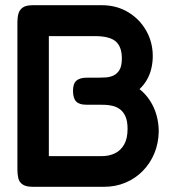

<svg xmlns="http://www.w3.org/2000/svg" viewBox="-20 -710 669 739"><path d="M106 9Q80 9 67 0Q54 -9 50.5 -24Q47 -39 47 -57V-625Q47 -643 51 -657.5Q55 -672 67.5 -681Q80 -690 107 -690H371Q429 -690 473.5 -663Q518 -636 543 -591.5Q568 -547 568 -494Q568 -470 562.5 -446.5Q557 -423 545.5 -403Q534 -383 517 -367Q540 -349 557 -323Q574 -297 582.5 -266.5Q591 -236 591 -203Q590 -158 574 -119.5Q558 -81 529.5 -52Q501 -23 463 -7Q425 9 381 9ZM168 -109H371Q400 -109 422.5 -120Q445 -131 458 -154Q471 -177 471 -214Q471 -243 463.5 -260.5Q456 -278 443.5 -288Q431 -298 415.5 -302Q400 -306 385 -306.5Q370 -307 357 -307H311Q285 -307 273 -319.5Q261 -332 261 -361Q261 -388 274 -399.5Q287 -411 314 -411H359Q372 -411 387.5 -412Q403 -413 417 -419.5Q431 -426 440 -441Q449 -456 449 -485Q449 -530 425.5 -550.5Q402 -571 345 -571H168Z"/></svg>

Font: Fredoka Medium
Style: Regular
Weight: 500
Designer: Ben Nathan
Foundry: Milena B. Brandão, Ben Nathan
Version: Version 2.001